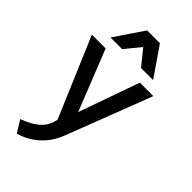

<svg xmlns="http://www.w3.org/2000/svg" viewBox="-292 -824 1117 1117"><g transform="rotate(45 266.5 -265.5)"><path d="M95.7 215.3C187 188.5 262.2 125.5 299.8 27.3L502.9 -501H392.1L259.3 -126L110.4 -501H-2.9L206.1 -9.3L199.2 15.1C183.1 68.4 139.2 107.9 49.8 141.1ZM181.6 -565.9 259.3 -661.6 336.4 -565.9H436L312.5 -745.6H207L85.4 -565.9Z"/></g></svg>

Font: Ride SemiBold
Style: Regular
Weight: 600
Version: Version 3.000